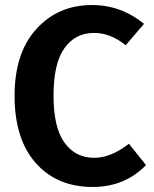

<svg xmlns="http://www.w3.org/2000/svg" viewBox="-20 -728 611 764"><path d="M346 -708Q462 -708 553 -633L480 -548Q420 -597 354 -597Q280 -597 236.5 -536.5Q193 -476 193 -347Q193 -221 236.5 -160.5Q280 -100 355 -100Q421 -100 493 -156L561 -71Q476 16 349 16Q207 16 122.5 -79Q38 -174 38 -347Q38 -517 124.5 -612.5Q211 -708 346 -708Z"/></svg>

Font: Fira Sans SemiBold
Style: Regular
Weight: 600
Designer: bBox Type GmbH & Carrois Corporate GbR & Edenspiekermann AG
Foundry: bBox Type GmbH & Carrois Corporate GbR & Edenspiekermann AG
Version: Version 4.301;PS 004.301;hotconv 1.0.88;makeotf.lib2.5.64775